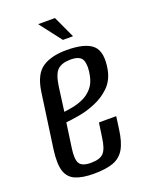

<svg xmlns="http://www.w3.org/2000/svg" viewBox="-127 -707 605 784"><g transform="rotate(-20 176.0 -315.0)"><path d="M143 11Q95 11 65 -1.5Q35 -14 24.5 -45.5Q14 -77 22 -138L56 -380Q67 -451 105.5 -476.5Q144 -502 210 -502Q292 -502 323.5 -472.5Q355 -443 341 -368Q332 -324 304 -297Q276 -270 239 -254.5Q202 -239 166.5 -233Q131 -227 109 -225L94 -119Q87 -72 98 -53.5Q109 -35 148 -35Q187 -35 203 -52.5Q219 -70 225 -117L234 -179H309L302 -127Q295 -72 277.5 -42Q260 -12 227.5 -0.5Q195 11 143 11ZM116 -268Q133 -270 156 -274.5Q179 -279 201.5 -289.5Q224 -300 241 -319.5Q258 -339 264 -369Q273 -410 264.5 -435Q256 -460 213 -460Q174 -460 155.5 -442Q137 -424 130 -373ZM211 -546 138 -641H211L255 -546Z"/></g></svg>

Font: Alumni Sans Thin Medium
Style: Italic
Weight: 500
Italic angle: -8°
Version: Version 1.016